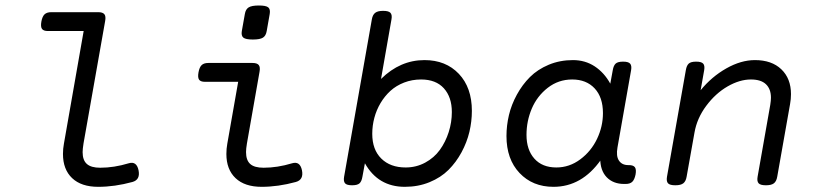

<svg xmlns="http://www.w3.org/2000/svg" viewBox="-20 -686 3038 716"><path d="M171.4 -640.6Q154.8 -640.6 146.2 -632.6Q137.7 -624.5 134.3 -605.5Q130.9 -586.4 136.5 -578.4Q142.1 -570.3 158.7 -570.3H292L218.3 -149.9Q214.8 -131.3 214.8 -111.8Q214.8 -54.2 249 -21.7Q283.2 10.7 346.2 10.7Q407.7 10.7 473.6 -7.3Q503.9 -15.6 496.6 -51.3Q489.3 -85.9 460 -77.1Q405.3 -60.5 353.5 -60.5Q319.8 -60.5 304 -74.5Q288.1 -88.4 288.1 -118.7Q288.1 -129.9 291.5 -151.4L372.1 -607.4Q375.5 -625.5 369.1 -633.1Q362.8 -640.6 346.2 -640.6Z M756.8 -451.2Q740.2 -451.2 731.9 -443.1Q723.6 -435.1 720.2 -416Q716.8 -397 722.4 -388.9Q728 -380.9 744.6 -380.9H868.2L827.6 -149.9Q824.2 -131.3 824.2 -111.8Q824.2 -54.2 858.4 -21.7Q892.6 10.7 955.6 10.7Q1017.1 10.7 1083 -7.3Q1113.3 -15.6 1106 -51.3Q1098.6 -85.9 1069.3 -77.1Q1014.6 -60.5 962.9 -60.5Q928.7 -60.5 913.1 -74.5Q897.5 -88.4 897.5 -119.1Q897.5 -130.9 900.9 -151.4L947.8 -418Q951.2 -436 944.8 -443.6Q938.5 -451.2 921.9 -451.2ZM893.1 -633.8 881.8 -570.3Q878.9 -552.7 887.5 -545.7Q896 -538.6 922.9 -538.6Q949.7 -538.6 960.7 -545.7Q971.7 -552.7 974.6 -570.3L985.8 -633.8Q988.8 -651.4 980.5 -658.4Q972.2 -665.5 945.3 -665.5Q918.5 -665.5 907.2 -658.4Q896 -651.4 893.1 -633.8Z M1408.2 -645.5Q1388.7 -645.5 1379.2 -638.2Q1369.6 -630.9 1366.7 -613.8L1263.2 -26.9Q1260.3 -9.8 1266.8 -2.4Q1273.4 4.9 1292.5 4.9H1293.5Q1312.5 4.9 1320.6 -2.2Q1328.6 -9.3 1331.5 -26.9L1340.8 -77.1Q1390.1 10.7 1489.7 10.7Q1539.6 10.7 1581.8 -6.6Q1624 -23.9 1652.6 -52.5Q1681.2 -81.1 1701.2 -118.2Q1721.2 -155.3 1730.5 -194.3Q1739.7 -233.4 1739.7 -272.5Q1739.7 -359.4 1691.2 -410.6Q1642.6 -461.9 1563 -461.9Q1472.2 -461.9 1400.9 -391.6L1439.9 -613.8Q1442.9 -630.9 1436 -638.2Q1429.2 -645.5 1409.2 -645.5ZM1665 -268.1Q1665 -230 1653.3 -193.4Q1641.6 -156.7 1620.4 -127.2Q1599.1 -97.7 1565.7 -79.6Q1532.2 -61.5 1492.7 -61.5Q1435.5 -61.5 1401.9 -94.7Q1368.2 -127.9 1368.2 -187Q1368.2 -217.3 1376 -246.6Q1383.8 -275.9 1399.2 -301.8Q1414.6 -327.6 1436 -347.2Q1457.5 -366.7 1487.1 -378.2Q1516.6 -389.6 1550.3 -389.6Q1605.5 -389.6 1635.3 -356.7Q1665 -323.7 1665 -268.1Z M1868.7 -178.7Q1868.7 -92.3 1917.5 -40.8Q1966.3 10.7 2043.9 10.7Q2149.9 10.7 2220.7 -89.8L2218.3 -95.7Q2218.3 -50.3 2242.4 -25.1Q2266.6 0 2307.6 0H2313Q2329.6 0 2337.9 -8.1Q2346.2 -16.1 2350.1 -35.2Q2353.5 -54.2 2347.7 -62.3Q2341.8 -70.3 2325.2 -70.3H2322.8Q2299.3 -70.3 2288.1 -87.2Q2276.9 -104 2282.7 -136.2L2333.5 -424.3Q2336.4 -441.4 2329.8 -448.7Q2323.2 -456.1 2304.2 -456.1H2303.2Q2284.2 -456.1 2276.1 -449Q2268.1 -441.9 2265.1 -424.3L2255.9 -374Q2233.4 -415 2197.8 -438.5Q2162.1 -461.9 2116.7 -461.9Q2067.9 -461.9 2026.4 -444.6Q1984.9 -427.2 1956.3 -398.7Q1927.7 -370.1 1907.5 -333Q1887.2 -295.9 1877.9 -256.8Q1868.7 -217.8 1868.7 -178.7ZM2228.5 -264.2Q2228.5 -214.4 2206.5 -168.2Q2184.6 -122.1 2144 -91.8Q2103.5 -61.5 2054.7 -61.5Q2002 -61.5 1972.7 -94.5Q1943.4 -127.4 1943.4 -183.1Q1943.4 -234.4 1963.1 -281Q1982.9 -327.6 2022.7 -358.6Q2062.5 -389.6 2113.8 -389.6Q2166.5 -389.6 2197.5 -356.4Q2228.5 -323.2 2228.5 -264.2Z M2592.8 -349.6 2606 -424.3Q2608.9 -441.4 2602.3 -448.7Q2595.7 -456.1 2576.7 -456.1H2575.7Q2556.6 -456.1 2548.6 -449Q2540.5 -441.9 2537.6 -424.3L2467.3 -26.9Q2464.4 -9.8 2471.2 -2.4Q2478 4.9 2498 4.9H2499Q2518.6 4.9 2528.1 -2.4Q2537.6 -9.8 2540.5 -26.9L2569.8 -191.4Q2579.1 -245.1 2613.8 -291.5Q2648.4 -337.9 2693.4 -363.8Q2738.3 -389.6 2780.3 -389.6Q2817.9 -389.6 2836.4 -371.8Q2855 -354 2855 -321.8Q2855 -311 2852.5 -295.4L2805.2 -26.9Q2802.2 -9.8 2809.1 -2.4Q2815.9 4.9 2835.9 4.9H2836.9Q2856.4 4.9 2866 -2.4Q2875.5 -9.8 2878.4 -26.9L2926.3 -297.9Q2929.7 -316.4 2929.7 -335Q2929.7 -393.1 2893.8 -427.5Q2857.9 -461.9 2795.4 -461.9Q2743.2 -461.9 2688.5 -430.9Q2633.8 -399.9 2592.8 -349.6Z"/></svg>

Font: Courier Prime Sans
Style: Regular
Weight: 300
Italic angle: -10°
Designer: Alan Dague-Greene
Foundry: Quote-Unquote Apps
Version: Version 3.23